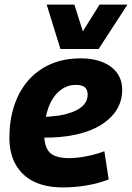

<svg xmlns="http://www.w3.org/2000/svg" viewBox="-20 -809 577 839"><path d="M146 -299Q166 -297 190.5 -299Q215 -301 238 -304Q297 -314 330 -337Q363 -360 363 -395Q363 -417 351 -427.5Q339 -438 311 -438Q272 -438 240.5 -412Q209 -386 191.5 -338.5Q174 -291 173 -226Q173 -186 184 -162Q195 -138 219.5 -128Q244 -118 283 -118Q302 -118 326 -121Q350 -124 378.5 -130.5Q407 -137 436 -148L455 -25Q409 -7 357 1.5Q305 10 255 10Q180 10 128 -15.5Q76 -41 48.5 -90Q21 -139 21 -207Q21 -281 41 -344Q61 -407 100.5 -454Q140 -501 198.5 -527.5Q257 -554 334 -554Q389 -554 429.5 -537Q470 -520 492 -489.5Q514 -459 514 -416Q514 -339 452 -285.5Q390 -232 280 -215Q240 -209 204.5 -208Q169 -207 137 -209ZM537 -789 411 -595H244L184 -789H305L342 -672L415 -789Z"/></svg>

Font: Georama ExtraCondensed Thin
Style: Bold Italic
Weight: 700
Italic angle: -9°
Version: Version 1.001